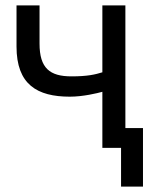

<svg xmlns="http://www.w3.org/2000/svg" viewBox="-20 -542 571 709"><path d="M41 -370C41 -230 117 -185 238 -185C287 -185 340 -198 358 -203V4H427V147H508V-69H443V-522H358V-275C332 -267 304 -260 244 -260C164 -260 126 -290 126 -381V-522H41Z"/></svg>

Font: Repo
Style: Regular
Weight: 400
Designer: Stefan Peev
Foundry: Context Ltd
Version: Version 0.000